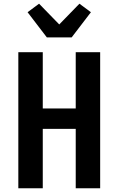

<svg xmlns="http://www.w3.org/2000/svg" viewBox="-20 -1017 640 1037"><path d="M79 0V-735H211V-431H389V-735H521V0H389V-321H211V0ZM233 -815 129 -951 191 -997 300 -885 409 -997 471 -951 367 -815Z"/></svg>

Font: Iosevka Extrabold Extended
Style: Regular
Weight: 800
Width: 7
Monospace: yes
Designer: Belleve Invis
Foundry: Belleve Invis
Version: Version 32.5.0; ttfautohint (v1.8.4)